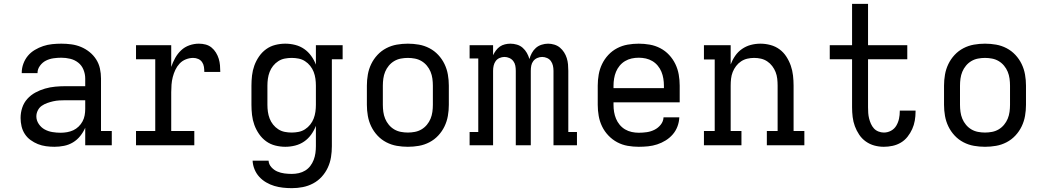

<svg xmlns="http://www.w3.org/2000/svg" viewBox="-20 -755 5440 998"><path d="M263 8Q241 8 219 5Q197 2 177 -6Q157 -14 139 -27Q121 -40 109 -58.5Q97 -77 92 -98.5Q87 -120 87 -142Q87 -169 95.5 -195Q104 -221 122 -241Q140 -261 164 -274Q188 -287 214 -294.5Q240 -302 267 -304.5Q294 -307 320 -307H423V-347Q423 -370 414 -392.5Q405 -415 386.5 -429.5Q368 -444 345 -449.5Q322 -455 299 -455Q278 -455 257.5 -452Q237 -449 219 -440Q201 -431 188 -413.5Q175 -396 175 -376V-375H93V-377Q93 -401 101.5 -424Q110 -447 125 -465Q140 -483 161 -495.5Q182 -508 204.5 -515.5Q227 -523 251 -525.5Q275 -528 299 -528Q325 -528 351 -524.5Q377 -521 401 -511Q425 -501 445.5 -484.5Q466 -468 480 -446Q494 -424 499.5 -398.5Q505 -373 505 -347V-74H561V0H423V-91Q413 -68 397 -48Q381 -28 359.5 -15Q338 -2 313 3Q288 8 263 8ZM295 -65Q312 -65 329 -68Q346 -71 361 -78Q376 -85 388.5 -97Q401 -109 409 -124Q417 -139 420 -155.5Q423 -172 423 -189V-234H321Q304 -234 288 -233Q272 -232 256.5 -228.5Q241 -225 225.5 -219.5Q210 -214 197 -205Q184 -196 176.5 -181Q169 -166 169 -150Q169 -129 181.5 -110.5Q194 -92 212.5 -82Q231 -72 252.5 -68.5Q274 -65 295 -65Z M687 0V-74H787V-447H687V-520H870V-407Q878 -431 890.5 -453.5Q903 -476 921.5 -493.5Q940 -511 964.5 -519.5Q989 -528 1014 -528Q1032 -528 1049 -523.5Q1066 -519 1079.5 -508Q1093 -497 1102.5 -481.5Q1112 -466 1117 -449.5Q1122 -433 1123.5 -415.5Q1125 -398 1125 -381H1042Q1042 -394 1040 -407.5Q1038 -421 1030.5 -432Q1023 -443 1010.5 -448.5Q998 -454 984 -454Q965 -454 946 -446.5Q927 -439 913.5 -424.5Q900 -410 891.5 -392Q883 -374 878 -354.5Q873 -335 871.5 -315Q870 -295 870 -276V-74H990V0Z M1497 223Q1474 223 1451 220.5Q1428 218 1406 211.5Q1384 205 1363.5 193Q1343 181 1327.5 164Q1312 147 1303 125Q1294 103 1293 80H1376Q1377 99 1390.5 114Q1404 129 1421.5 136.5Q1439 144 1458.5 146.5Q1478 149 1497 149Q1515 149 1533 145Q1551 141 1566.5 131.5Q1582 122 1593 107.5Q1604 93 1610.5 76Q1617 59 1619.5 41Q1622 23 1622 5V-101Q1613 -77 1597.5 -55.5Q1582 -34 1561 -19.5Q1540 -5 1514.5 1.5Q1489 8 1463 8Q1437 8 1411 1.5Q1385 -5 1363.5 -20.5Q1342 -36 1326.5 -58.5Q1311 -81 1302 -106Q1293 -131 1290 -157.5Q1287 -184 1287 -210V-310Q1287 -336 1290 -362.5Q1293 -389 1302 -414Q1311 -439 1326.5 -461.5Q1342 -484 1363.5 -499.5Q1385 -515 1411 -521.5Q1437 -528 1463 -528Q1489 -528 1514.5 -521.5Q1540 -515 1561 -500.5Q1582 -486 1597.5 -464.5Q1613 -443 1622 -419V-520H1761V-447H1705V5Q1705 34 1700.5 62Q1696 90 1684 116Q1672 142 1652.5 163.5Q1633 185 1607.5 198.5Q1582 212 1554 217.5Q1526 223 1497 223ZM1496 -66Q1514 -66 1532 -69.5Q1550 -73 1565.5 -83Q1581 -93 1592.5 -107.5Q1604 -122 1610.5 -139Q1617 -156 1619.5 -174Q1622 -192 1622 -210V-310Q1622 -328 1619.5 -346Q1617 -364 1610.5 -381Q1604 -398 1592.5 -412.5Q1581 -427 1565.5 -437Q1550 -447 1532 -450.5Q1514 -454 1496 -454Q1478 -454 1460 -450.5Q1442 -447 1426.5 -437Q1411 -427 1399.5 -412.5Q1388 -398 1381.5 -381Q1375 -364 1372.5 -346Q1370 -328 1370 -310V-210Q1370 -192 1372.5 -174Q1375 -156 1381.5 -139Q1388 -122 1399.5 -107.5Q1411 -93 1426.5 -83Q1442 -73 1460 -69.5Q1478 -66 1496 -66Z M2100 8Q2071 8 2042.5 3Q2014 -2 1988 -15.5Q1962 -29 1942 -50.5Q1922 -72 1909.5 -98Q1897 -124 1892 -152.5Q1887 -181 1887 -210V-310Q1887 -339 1892 -367.5Q1897 -396 1909.5 -422Q1922 -448 1942 -469.5Q1962 -491 1988 -504.5Q2014 -518 2042.5 -523Q2071 -528 2100 -528Q2129 -528 2157.5 -523Q2186 -518 2212 -504.5Q2238 -491 2258 -469.5Q2278 -448 2290.5 -422Q2303 -396 2308 -367.5Q2313 -339 2313 -310V-210Q2313 -181 2308 -152.5Q2303 -124 2290.5 -98Q2278 -72 2258 -50.5Q2238 -29 2212 -15.5Q2186 -2 2157.5 3Q2129 8 2100 8ZM2100 -66Q2118 -66 2136.5 -69.5Q2155 -73 2171 -82.5Q2187 -92 2199 -106.5Q2211 -121 2218 -138Q2225 -155 2227.5 -173.5Q2230 -192 2230 -210V-310Q2230 -328 2227.5 -346.5Q2225 -365 2218 -382Q2211 -399 2199 -413.5Q2187 -428 2171 -437.5Q2155 -447 2136.5 -450.5Q2118 -454 2100 -454Q2082 -454 2063.5 -450.5Q2045 -447 2029 -437.5Q2013 -428 2001 -413.5Q1989 -399 1982 -382Q1975 -365 1972.5 -346.5Q1970 -328 1970 -310V-210Q1970 -192 1972.5 -173.5Q1975 -155 1982 -138Q1989 -121 2001 -106.5Q2013 -92 2029 -82.5Q2045 -73 2063.5 -69.5Q2082 -66 2100 -66Z M2421 0V-69H2466V-451H2421V-520H2543V-468Q2549 -481 2558 -493Q2567 -505 2578.5 -513Q2590 -521 2604.5 -524.5Q2619 -528 2633 -528Q2650 -528 2667 -523Q2684 -518 2697 -506.5Q2710 -495 2718.5 -480Q2727 -465 2732 -448Q2736 -464 2744.5 -479.5Q2753 -495 2765.5 -506Q2778 -517 2795 -522.5Q2812 -528 2829 -528Q2845 -528 2861.5 -523Q2878 -518 2890.5 -507.5Q2903 -497 2912 -483Q2921 -469 2926 -453Q2931 -437 2932.5 -420.5Q2934 -404 2934 -387V-69H2979V0H2857V-387Q2857 -401 2854 -414Q2851 -427 2843.5 -437.5Q2836 -448 2823.5 -453.5Q2811 -459 2798 -459Q2785 -459 2772.5 -453.5Q2760 -448 2752 -437.5Q2744 -427 2741.5 -414Q2739 -401 2739 -387V0H2661V-387Q2661 -401 2658.5 -414Q2656 -427 2648 -437.5Q2640 -448 2627.5 -453.5Q2615 -459 2602 -459Q2589 -459 2576.5 -453.5Q2564 -448 2556.5 -437.5Q2549 -427 2546 -414Q2543 -401 2543 -387V0Z M3300 8Q3271 8 3242.5 3Q3214 -2 3188.5 -15.5Q3163 -29 3142.5 -50.5Q3122 -72 3109.5 -98Q3097 -124 3092 -152.5Q3087 -181 3087 -210V-310Q3087 -339 3092 -367.5Q3097 -396 3109.5 -422Q3122 -448 3142 -469.5Q3162 -491 3188 -504.5Q3214 -518 3242.5 -523Q3271 -528 3300 -528Q3329 -528 3357.5 -523Q3386 -518 3412 -504.5Q3438 -491 3458 -469.5Q3478 -448 3490.5 -422Q3503 -396 3508 -367.5Q3513 -339 3513 -310V-223H3169V-210Q3169 -191 3172 -173Q3175 -155 3182 -138Q3189 -121 3201 -106.5Q3213 -92 3229 -82.5Q3245 -73 3263.5 -69Q3282 -65 3300 -65Q3321 -65 3342 -68Q3363 -71 3382 -80.5Q3401 -90 3414.5 -107Q3428 -124 3429 -145H3511Q3510 -121 3501.5 -98Q3493 -75 3477 -56.5Q3461 -38 3440 -25Q3419 -12 3396 -4.5Q3373 3 3349 5.5Q3325 8 3300 8ZM3431 -297V-310Q3431 -328 3428 -346.5Q3425 -365 3418 -382Q3411 -399 3399 -413.5Q3387 -428 3371 -437.5Q3355 -447 3337 -451Q3319 -455 3300 -455Q3281 -455 3263 -451Q3245 -447 3229 -437.5Q3213 -428 3201 -413.5Q3189 -399 3182 -382Q3175 -365 3172 -346.5Q3169 -328 3169 -310V-297Z M3834 0H3639V-74H3695V-446H3639V-520H3778V-420Q3787 -444 3801.5 -465Q3816 -486 3837 -500.5Q3858 -515 3882.5 -521.5Q3907 -528 3933 -528Q3959 -528 3985 -521Q4011 -514 4032 -498.5Q4053 -483 4067.5 -460.5Q4082 -438 4090.5 -413.5Q4099 -389 4102 -362.5Q4105 -336 4105 -310V-74H4161V0H3966V-74H4022V-310Q4022 -328 4020 -346Q4018 -364 4011.5 -380.5Q4005 -397 3994 -411.5Q3983 -426 3968 -436Q3953 -446 3935.5 -450Q3918 -454 3900 -454Q3882 -454 3864.5 -450Q3847 -446 3832 -436Q3817 -426 3806 -411.5Q3795 -397 3788.5 -380.5Q3782 -364 3780 -346Q3778 -328 3778 -310V-74H3834Z M4574 8Q4549 8 4525 1.5Q4501 -5 4480.5 -19.5Q4460 -34 4446 -55Q4432 -76 4423.5 -99Q4415 -122 4412 -147Q4409 -172 4409 -197V-447H4293V-520H4409V-735H4492V-520H4696V-447H4492V-197Q4492 -182 4493 -167.5Q4494 -153 4497.5 -139Q4501 -125 4507 -111.5Q4513 -98 4522.5 -87.5Q4532 -77 4546 -71.5Q4560 -66 4574 -66Q4594 -66 4611.5 -75.5Q4629 -85 4639 -102Q4649 -119 4653 -138Q4657 -157 4657 -177V-180H4739V-174Q4739 -151 4735 -128Q4731 -105 4721.5 -84Q4712 -63 4697.5 -44.5Q4683 -26 4663 -14Q4643 -2 4620 3Q4597 8 4574 8Z M5100 8Q5071 8 5042.5 3Q5014 -2 4988 -15.5Q4962 -29 4942 -50.5Q4922 -72 4909.5 -98Q4897 -124 4892 -152.5Q4887 -181 4887 -210V-310Q4887 -339 4892 -367.5Q4897 -396 4909.5 -422Q4922 -448 4942 -469.5Q4962 -491 4988 -504.5Q5014 -518 5042.5 -523Q5071 -528 5100 -528Q5129 -528 5157.5 -523Q5186 -518 5212 -504.5Q5238 -491 5258 -469.5Q5278 -448 5290.5 -422Q5303 -396 5308 -367.5Q5313 -339 5313 -310V-210Q5313 -181 5308 -152.5Q5303 -124 5290.5 -98Q5278 -72 5258 -50.5Q5238 -29 5212 -15.5Q5186 -2 5157.5 3Q5129 8 5100 8ZM5100 -66Q5118 -66 5136.5 -69.5Q5155 -73 5171 -82.5Q5187 -92 5199 -106.5Q5211 -121 5218 -138Q5225 -155 5227.5 -173.5Q5230 -192 5230 -210V-310Q5230 -328 5227.5 -346.5Q5225 -365 5218 -382Q5211 -399 5199 -413.5Q5187 -428 5171 -437.5Q5155 -447 5136.5 -450.5Q5118 -454 5100 -454Q5082 -454 5063.5 -450.5Q5045 -447 5029 -437.5Q5013 -428 5001 -413.5Q4989 -399 4982 -382Q4975 -365 4972.5 -346.5Q4970 -328 4970 -310V-210Q4970 -192 4972.5 -173.5Q4975 -155 4982 -138Q4989 -121 5001 -106.5Q5013 -92 5029 -82.5Q5045 -73 5063.5 -69.5Q5082 -66 5100 -66Z"/></svg>

Font: Iosevka HT Extended
Style: Regular
Weight: 400
Width: 7
Monospace: yes
Designer: Belleve Invis
Foundry: Belleve Invis
Version: Version 32.3.0; ttfautohint (v1.8.4)